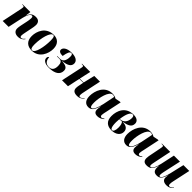

<svg xmlns="http://www.w3.org/2000/svg" viewBox="506 -2257 3979 3979"><g transform="rotate(45 2495.5 -268.0)"><path d="M478 10C556 10 600 -26 629 -65L623 -73C608 -55 581 -20 547 -20C528 -20 516 -34 516 -61C516 -88 522 -116 529 -152L562 -314C569 -349 578 -394 578 -429C578 -491 548 -546 462 -546C376 -546 329 -518 290 -417H288L304 -536H74L73 -526H92C126 -526 129 -514 129 -497C129 -483 125 -462 122 -446L29 0H202L274 -332C292 -414 329 -508 380 -508C407 -508 408 -476 408 -452C408 -420 398 -370 393 -345L363 -202C354 -159 350 -126 350 -101C350 -33 399 10 478 10Z M884 10C1102 10 1182 -194 1182 -333C1182 -484 1092 -546 985 -546C756 -546 675 -348 675 -204C675 -60 757 10 884 10ZM891 0C855 0 838 -32 838 -123C838 -312 898 -536 975 -536C1010 -536 1020 -498 1020 -409C1020 -238 974 0 891 0Z M1386 10C1564 10 1657 -55 1657 -167C1657 -236 1620 -272 1491 -281L1492 -286C1635 -298 1702 -344 1702 -424C1702 -498 1634 -546 1508 -546C1359 -546 1301 -483 1301 -432C1301 -391 1338 -365 1420 -365C1441 -485 1464 -536 1505 -536C1538 -536 1544 -507 1544 -463C1544 -338 1492 -286 1427 -286H1344L1342 -276H1418C1474 -276 1501 -234 1501 -154C1501 -41 1453 0 1381 0C1300 0 1247 -47 1242 -149C1231 -149 1209 -135 1209 -99C1209 -34 1271 10 1386 10Z M2213 10C2304 10 2337 -34 2366 -66L2360 -72C2338 -48 2308 -15 2279 -15C2257 -15 2249 -30 2249 -58C2249 -86 2256 -116 2264 -154L2344 -536H2176L2117 -285H2003L2059 -536H1818L1816 -526H1830C1868 -526 1872 -514 1872 -497C1872 -481 1867 -462 1860 -429L1768 0H1942L2001 -275H2115L2093 -165C2088 -141 2085 -118 2085 -93C2085 -36 2114 10 2213 10Z M2546 10C2630 10 2676 -50 2714 -182H2719C2713 -148 2708 -122 2708 -85C2708 -20 2744 10 2807 10C2884 10 2924 -24 2956 -50L2950 -61C2934 -46 2911 -31 2890 -31C2870 -31 2857 -45 2857 -74C2857 -103 2871 -158 2876 -181L2951 -535H2925L2822 -514C2795 -530 2754 -546 2704 -546C2477 -546 2400 -321 2400 -174C2400 -63 2448 10 2546 10ZM2606 -24C2577 -24 2563 -55 2563 -142C2563 -282 2619 -534 2725 -534C2743 -534 2760 -531 2775 -517L2723 -261C2697 -133 2647 -24 2606 -24Z M3223 10C3347 10 3432 -56 3432 -151C3432 -257 3336 -280 3259 -280C3397 -303 3475 -336 3475 -436C3475 -504 3421 -546 3322 -546C3091 -546 3015 -359 3015 -201C3015 -60 3092 10 3223 10ZM3199 -280 3180 -278C3202 -447 3247 -536 3303 -536C3334 -536 3346 -513 3346 -470C3346 -403 3320 -293 3199 -280ZM3231 -1C3204 -1 3173 -34 3173 -177C3173 -192 3176 -248 3178 -268C3201 -269 3224 -272 3241 -275C3274 -268 3289 -200 3289 -135C3289 -46 3264 -1 3231 -1Z M3658 10C3742 10 3788 -50 3826 -182H3831C3825 -148 3820 -122 3820 -85C3820 -20 3856 10 3919 10C3996 10 4036 -24 4068 -50L4062 -61C4046 -46 4023 -31 4002 -31C3982 -31 3969 -45 3969 -74C3969 -103 3983 -158 3988 -181L4063 -535H4037L3934 -514C3907 -530 3866 -546 3816 -546C3589 -546 3512 -321 3512 -174C3512 -63 3560 10 3658 10ZM3718 -24C3689 -24 3675 -55 3675 -142C3675 -282 3731 -534 3837 -534C3855 -534 3872 -531 3887 -517L3835 -261C3809 -133 3759 -24 3718 -24Z M4838 10C4912 10 4946 -19 4981 -66L4976 -74C4950 -41 4923 -18 4898 -18C4873 -18 4867 -38 4867 -69C4867 -91 4870 -111 4876 -140L4961 -536H4790L4718 -225C4691 -110 4653 -22 4614 -22C4602 -22 4590 -29 4590 -59C4590 -78 4595 -116 4603 -149L4688 -536H4511L4445 -230C4419 -113 4379 -27 4335 -27C4319 -27 4310 -40 4310 -64C4310 -84 4317 -117 4324 -153L4403 -536H4158L4157 -526H4176C4209 -526 4214 -517 4214 -498C4214 -485 4211 -462 4204 -429L4161 -212C4154 -178 4145 -133 4145 -96C4145 -22 4183 9 4254 9C4351 9 4402 -35 4439 -168H4441C4441 -164 4438 -125 4438 -111C4438 -30 4472 9 4551 9C4631 9 4674 -30 4715 -169H4716C4715 -162 4708 -116 4708 -90C4708 -38 4739 10 4838 10Z"/></g></svg>

Font: Noto Serif Display Condensed Black
Style: Italic
Weight: 900
Width: 3
Italic angle: -12°
Designer: Monotype Design Team
Foundry: Monotype Imaging Inc.
Version: Version 2.009